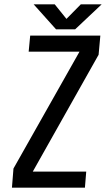

<svg xmlns="http://www.w3.org/2000/svg" viewBox="-20 -864 488 884"><path d="M232 -844 286 -777 352 -844H448L326 -729H238L135 -844ZM131 -74H377L371 0H35L42 -88L346 -626H112L119 -700H442L434 -612Z"/></svg>

Font: Share
Style: Italic
Weight: 400
Version: Version 1.002